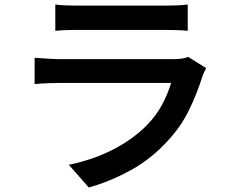

<svg xmlns="http://www.w3.org/2000/svg" viewBox="-20 -781 1040 854"><path d="M226 -761Q246 -758 273.5 -757Q301 -756 325 -756Q343 -756 382.5 -756Q422 -756 471 -756Q520 -756 569 -756Q618 -756 656.5 -756Q695 -756 712 -756Q736 -756 765.5 -757Q795 -758 815 -761V-644Q796 -646 767 -647Q738 -648 711 -648Q694 -648 655.5 -648Q617 -648 568 -648Q519 -648 470 -648Q421 -648 382 -648Q343 -648 325 -648Q302 -648 274.5 -647Q247 -646 226 -644ZM897 -478Q892 -469 887 -458Q882 -447 880 -440Q857 -367 822.5 -295Q788 -223 732 -161Q656 -76 563.5 -25Q471 26 375 53L286 -48Q397 -71 486 -117.5Q575 -164 634 -225Q676 -268 702 -317.5Q728 -367 741 -412Q730 -412 702 -412Q674 -412 635 -412Q596 -412 550.5 -412Q505 -412 458.5 -412Q412 -412 370 -412Q328 -412 295.5 -412Q263 -412 245 -412Q227 -412 195.5 -411Q164 -410 134 -407V-524Q165 -522 194 -520Q223 -518 245 -518Q259 -518 289.5 -518Q320 -518 361 -518Q402 -518 449 -518Q496 -518 543.5 -518Q591 -518 632.5 -518Q674 -518 704.5 -518Q735 -518 748 -518Q771 -518 789 -520.5Q807 -523 817 -528Z"/></svg>

Font: Noto Sans HK SemiBold
Style: Regular
Weight: 600
Version: Version 2.004-H2;hotconv 1.0.118;makeotfexe 2.5.65603